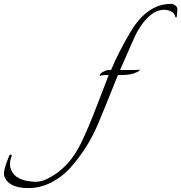

<svg xmlns="http://www.w3.org/2000/svg" viewBox="-427 -631 927 982"><path d="M477 -545Q477 -542 473.5 -542Q470 -542 470 -543Q466 -567 440 -576Q428 -581 414 -581Q339 -581 275 -469Q263 -448 187 -273H259Q279 -273 288 -275Q288 -268 273 -262Q245 -247 190 -247Q183 -247 176 -247Q105 -69 77 -3Q49 63 16 116Q-17 169 -61 220Q-105 271 -162.5 301Q-220 331 -281 331Q-384 331 -405 270Q-407 265 -407 258Q-407 232 -384 176Q-383 174 -382.5 173Q-382 172 -381.5 170Q-381 168 -379.5 164.5Q-378 161 -373.5 160Q-369 159 -367.5 162.5Q-366 166 -371 178.5Q-376 191 -376 207.5Q-376 224 -370 238Q-347 293 -257 298Q-252 299 -248 299Q-214 299 -182 282Q-75 229 -13 102Q26 22 71.5 -98Q117 -218 129 -247H106Q105 -247 84 -244L82 -245Q84 -255 101 -264Q118 -273 129 -273H141Q178 -363 243 -472Q328 -611 446 -611Q459 -611 470 -603Q481 -595 480 -581Z"/></svg>

Font: Italianno
Style: Regular
Weight: 400
Designer: Robert E. Leuschke
Foundry: Robert E. Leuschke
Version: Version 1.003